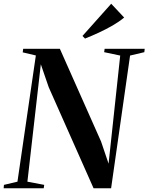

<svg xmlns="http://www.w3.org/2000/svg" viewBox="-42 -1003 792 1023"><path d="M-22.5 0 -21 -18 51 -35 149 -707.5 79 -724 81.5 -743H277L496.5 -249L536.5 -131L598.5 -707L513 -725L515.5 -743H729L727 -725L651 -707L550 0H456.5L217.5 -538.5L175.5 -660.5L104 -35L193.5 -18L191 0ZM411 -797.5 397.5 -811.5 550.5 -983 619.5 -909.5Q592.5 -887 557.8 -867Q523 -847 485.2 -829.5Q447.5 -812 411 -797.5Z"/></svg>

Font: Merriweather 144pt SemiBold
Style: Italic
Weight: 600
Italic angle: -7.8°
Version: Version 2.101